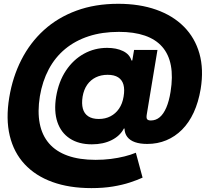

<svg xmlns="http://www.w3.org/2000/svg" viewBox="-20 -761 1094 1002"><path d="M457 220.7Q341.3 220.7 253.2 188.7Q165 156.7 108.4 95.7Q51.8 34.7 30.8 -53Q9.8 -140.6 28.3 -252.4Q45.9 -359.4 91.6 -449Q137.2 -538.6 209.2 -604Q281.2 -669.4 378.7 -705.3Q476.1 -741.2 596.7 -741.2Q708 -741.2 795.2 -710.4Q882.3 -679.7 939.9 -621.6Q997.6 -563.5 1020.8 -481.4Q1043.9 -399.4 1027.3 -296.9Q1015.6 -227.5 991 -174.1Q966.3 -120.6 929.9 -84.2Q893.6 -47.9 847.7 -28.8Q801.8 -9.8 748.5 -9.8Q710.9 -9.8 684.6 -19Q658.2 -28.3 644.3 -46.4Q630.4 -64.5 629.9 -90.3H626.5Q606.9 -52.2 563 -30Q519 -7.8 459.5 -7.8Q390.6 -7.8 344.5 -38.1Q298.3 -68.4 279.5 -124Q260.7 -179.7 272.9 -256.3Q286.1 -335.4 324.2 -392.6Q362.3 -449.7 418 -480.5Q473.6 -511.2 539.1 -511.2Q587.9 -511.2 622.3 -494.4Q656.7 -477.5 666 -445.3H670.4L679.7 -500.5H801.8L746.1 -164.6Q742.7 -145 748 -138.7Q753.4 -132.3 767.1 -132.3Q793.5 -132.3 813.5 -149.2Q833.5 -166 847.9 -199.5Q862.3 -232.9 870.1 -281.7Q882.8 -360.4 871.8 -418.9Q860.8 -477.5 826.7 -516.6Q792.5 -555.7 735.8 -575.2Q679.2 -594.7 600.6 -594.7Q513.2 -594.7 442.9 -571.8Q372.6 -548.8 320.1 -505.4Q267.6 -461.9 234.4 -399.4Q201.2 -336.9 188 -258.3Q175.3 -178.2 187.3 -116.7Q199.2 -55.2 235.8 -12.7Q272.5 29.8 333.5 51.5Q394.5 73.2 479 73.2Q520.5 73.2 558.6 68.4Q596.7 63.5 629.9 55.2Q663.1 46.9 689 36.1L724.1 166Q696.3 178.7 657.7 191.4Q619.1 204.1 569.1 212.4Q519 220.7 457 220.7ZM495.6 -140.1Q529.8 -140.1 556.6 -154.1Q583.5 -168 601.3 -194.1Q619.1 -220.2 625 -256.8Q631.3 -293.9 624.3 -319.1Q617.2 -344.2 596.7 -357.4Q576.2 -370.6 541.5 -370.6Q507.3 -370.6 480.2 -357.4Q453.1 -344.2 435.3 -319.1Q417.5 -293.9 411.1 -256.8Q405.3 -220.2 412.4 -194.1Q419.4 -168 440.4 -154.1Q461.4 -140.1 495.6 -140.1Z"/></svg>

Font: Inter 18pt Black
Style: Italic
Weight: 900
Italic angle: -9.3988°
Designer: Rasmus Andersson
Foundry: rsms
Version: Version 4.001;git-66647c0bb